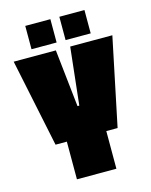

<svg xmlns="http://www.w3.org/2000/svg" viewBox="-128 -952 815 1034"><g transform="rotate(-15 280.0 -435.0)"><path d="M170 0V-210H107L5 -700H240L275 -380H285L320 -700H555L453 -210H390V0ZM115 -740V-870H255V-740ZM305 -740V-870H445V-740Z"/></g></svg>

Font: Tektur Condensed Black
Style: Regular
Weight: 900
Width: 3
Designer: Adam Jagosz
Foundry: Adam Jagosz
Version: Version 1.005;gftools[0.9.30]